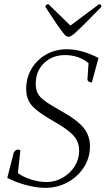

<svg xmlns="http://www.w3.org/2000/svg" viewBox="-20 -892 533 924"><path d="M197 12Q156 12 105.5 -1.5Q55 -15 15 -36L46 -157Q54 -172 66 -172Q75 -172 78 -168L66 -59Q92 -40 130.5 -28Q169 -16 203 -16Q246 -16 282 -37Q318 -58 339.5 -92Q361 -126 361 -167Q361 -194 350 -216Q339 -238 312.5 -259.5Q286 -281 237 -309Q185 -339 156.5 -362Q128 -385 117 -408.5Q106 -432 106 -464Q106 -518 132 -561.5Q158 -605 202.5 -630Q247 -655 302 -655Q373 -655 454 -613L422 -495Q413 -495 406.5 -500Q400 -505 401 -511L406 -588Q386 -606 356 -616.5Q326 -627 294 -627Q232 -627 192 -588.5Q152 -550 152 -489Q152 -462 161.5 -443Q171 -424 199 -404Q227 -384 281 -354Q354 -313 383.5 -275.5Q413 -238 413 -188Q413 -133 384 -87.5Q355 -42 306 -15Q257 12 197 12ZM310 -715Q304 -715 298 -719Q292 -723 281.5 -736.5Q271 -750 251 -779Q231 -808 198 -859Q198 -864 202.5 -868Q207 -872 213 -872L319 -769L457 -872Q468 -872 468 -859Q418 -808 389 -779Q360 -750 345 -736.5Q330 -723 322.5 -719Q315 -715 310 -715Z"/></svg>

Font: Petrona ExtraLight
Style: Italic
Weight: 200
Italic angle: -9°
Designer: Ringo R. Seeber
Foundry: Ringo R. Seeber
Version: Version 2.001; ttfautohint (v1.8.3)